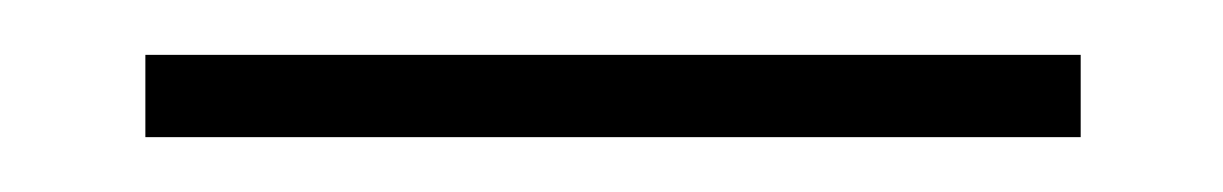

<svg xmlns="http://www.w3.org/2000/svg" viewBox="-20 -700 446 70"><path d="M33 -650V-680H374V-650Z"/></svg>

Font: M PLUS 1 ExtraLight
Style: Regular
Weight: 250
Version: Version 1.001